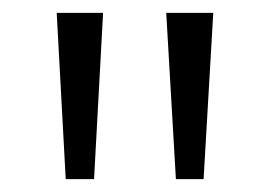

<svg xmlns="http://www.w3.org/2000/svg" viewBox="-20 -734 419 298"><path d="M140 -714H68L82 -456H126ZM311 -714H238L253 -456H296Z"/></svg>

Font: Noto Sans Thaana Light
Style: Regular
Weight: 300
Designer: David Williams
Foundry: Google Inc.
Version: Version 3.001